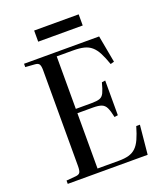

<svg xmlns="http://www.w3.org/2000/svg" viewBox="-158 -983 925 1086"><g transform="rotate(-20 304.5 -440.0)"><path d="M60 0V-20L118 -25Q137 -27 143 -37.5Q149 -48 149 -76V-652Q149 -677 142.5 -687.5Q136 -698 116 -699L60 -703V-723H512L542 -560L520 -554Q505 -597 490.5 -625Q476 -653 457 -669.5Q438 -686 411.5 -692.5Q385 -699 345 -699H248V-383H341Q375 -383 392 -389Q409 -395 418.5 -415Q428 -435 438 -474L459 -477V-268L438 -265Q430 -304 420.5 -323.5Q411 -343 393 -350Q375 -357 341 -357H248V-24H375Q412 -24 436.5 -31Q461 -38 478.5 -54.5Q496 -71 509.5 -100.5Q523 -130 536 -175H558L541 0ZM178 -813V-880H446V-813Z"/></g></svg>

Font: Literata 60pt
Style: Regular
Weight: 400
Designer: Latin by Veronika Burian and Jose Scaglione. Greek by Irene Vlachou. Cyrillic by Vera Evstafieva.
Foundry: TypeTogether
Version: Version 3.002